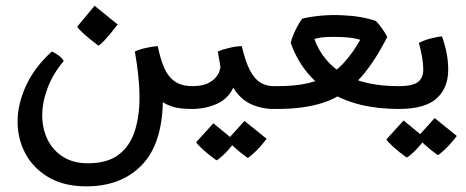

<svg xmlns="http://www.w3.org/2000/svg" viewBox="-20 -373 1617 666"><path d="M279.3 273.4Q202.6 273.4 149.7 242.7Q96.7 211.9 68.8 160.9Q41 109.9 41 48.8Q41 -11.7 70.1 -75.4Q99.1 -139.2 159.7 -194.3Q170.4 -190.4 182.1 -181.6Q193.8 -172.9 201.2 -161.6Q163.1 -116.2 144.8 -67.1Q126.5 -18.1 126.5 26.9Q126.5 73.2 145 111.1Q163.6 148.9 199 171.1Q234.4 193.4 284.7 193.4Q352.5 193.4 391.6 163.6Q430.7 133.8 447.3 82Q463.9 30.3 463.9 -34.7Q463.9 -71.8 459.5 -112.3Q455.1 -152.8 447.8 -194.3Q463.4 -201.7 487.5 -207Q511.7 -212.4 527.3 -212.9Q535.2 -172.4 548.1 -140.9Q561 -109.4 584.7 -91.8Q608.4 -74.2 647.9 -74.2H657.7V4.9H647.9Q602.5 4.9 579.6 -2.7Q556.6 -10.3 544.9 -18.6Q541.5 129.4 470.2 201.4Q398.9 273.4 279.3 273.4ZM321.3 -214.8Q293.9 -234.9 272.5 -254.2Q251 -273.4 248 -280.8L308.1 -353L388.2 -288.1Q359.9 -251.5 343.5 -234.1Q327.1 -216.8 321.3 -214.8Z M636.2 4.9V-74.2H646Q679.7 -74.2 699.2 -83.3Q718.8 -92.3 728.5 -104.5Q738.3 -116.7 741.5 -127Q744.6 -137.2 744.6 -139.2Q744.6 -143.1 742.4 -155.3Q740.2 -167.5 738 -179.4Q735.8 -191.4 735.8 -194.3Q749.5 -200.7 773.7 -206.5Q797.9 -212.4 818.8 -212.9Q831.5 -157.7 847.9 -127.4Q864.3 -97.2 884.5 -85.7Q904.8 -74.2 929.2 -74.2H939V4.9H929.2Q887.7 4.9 851.1 -11.5Q814.5 -27.8 789.1 -68.8Q771 -29.8 731.7 -12.5Q692.4 4.9 646 4.9ZM838.9 174.8Q813 156.2 792.5 137.5Q772 118.7 769 111.8L828.1 46.4L904.8 108.4Q884.3 135.7 864.3 154.5Q844.2 173.3 838.9 174.8ZM731 183.1Q704.6 164.6 684.3 146Q664.1 127.4 660.6 120.1L720.2 54.7L796.4 117.2Q771.5 149.4 753.9 165.5Q736.3 181.6 731 183.1Z M919.4 4.9V-74.2H943.8Q1028.3 -74.2 1081.5 -94.5Q1134.8 -114.7 1168.9 -151.1Q1203.1 -187.5 1229.5 -234.9Q1210.9 -240.7 1187.7 -242.9Q1164.6 -245.1 1137.2 -245.1Q1111.3 -245.1 1096.4 -243.2Q1081.5 -241.2 1070.3 -237.8Q1130.9 -74.2 1362.8 -74.2H1372.6V4.9H1362.8Q1217.3 4.9 1122.6 -54.2Q1027.8 -113.3 988.3 -224.6Q993.2 -244.6 1005.1 -269Q1017.1 -293.5 1028.8 -308.6Q1094.2 -323.2 1164.6 -320.3Q1234.9 -317.4 1283.7 -300.3Q1292 -292.5 1304.9 -274.7Q1317.9 -256.8 1323.2 -244.6Q1272.9 -146 1219.7 -91.8Q1166.5 -37.6 1099.9 -16.4Q1033.2 4.9 943.8 4.9Z M1353 4.9V-74.2H1364.3Q1411.1 -74.2 1429.7 -88.4Q1448.2 -102.5 1448.2 -131.8Q1448.2 -151.9 1444.3 -174.1Q1440.4 -196.3 1433.1 -224.1Q1448.7 -232.9 1473.9 -239.5Q1499 -246.1 1513.2 -246.6Q1523.9 -216.3 1529.3 -188.2Q1534.7 -160.2 1534.7 -131.3Q1534.7 -67.4 1494.1 -31.2Q1453.6 4.9 1364.3 4.9ZM1498.5 165Q1472.7 146.5 1452.1 127.7Q1431.6 108.9 1428.7 102.1L1487.8 36.6L1564.5 98.6Q1543.9 126 1523.9 144.8Q1503.9 163.6 1498.5 165ZM1390.6 173.3Q1364.3 154.8 1344 136.2Q1323.7 117.7 1320.3 110.4L1379.9 44.9L1456.1 107.4Q1431.2 139.6 1413.6 155.8Q1396 171.9 1390.6 173.3Z"/></svg>

Font: Harmattan SemiBold
Style: Regular
Weight: 600
Designer: George W. Nuss III and SIL International
Foundry: SIL International
Version: Version 4.000